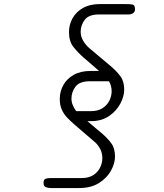

<svg xmlns="http://www.w3.org/2000/svg" viewBox="-20 -950 827 970"><path d="M237 0Q221.5 0 210.8 -4.8Q200 -9.5 200 -26.5Q200 -43 210 -46.8Q220 -50.5 237 -50.5H393.5Q429 -50.5 452 -65.8Q475 -81 486 -104Q497 -127 497 -151Q497 -177.5 485.8 -198.2Q474.5 -219 460 -231.5L356.5 -320.5Q337.5 -337 320.2 -354.8Q303 -372.5 292.5 -395.5Q282 -418.5 282 -450Q282 -488 299.8 -520Q317.5 -552 352.2 -571.8Q387 -591.5 437.5 -591.5H480.5Q461 -608.5 442 -625Q423 -641.5 403.5 -658Q374 -684 351.2 -712.5Q328.5 -741 328.5 -787.5Q328.5 -825.5 346.5 -857.8Q364.5 -890 399.2 -909.8Q434 -929.5 485 -929.5H606Q637 -929.5 649.5 -927.2Q662 -925 662 -903.5Q662 -889.5 652 -883.2Q642 -877 629 -877H481Q428 -877 407.8 -849.5Q387.5 -822 387.5 -789.5Q387.5 -765 400.8 -743.2Q414 -721.5 431 -707L541 -614.5Q569.5 -590 588.5 -564.5Q607.5 -539 607.5 -497Q607.5 -463 587.8 -426Q568 -389 530.5 -363.5Q493 -338 440 -338H421.5Q440 -322.5 458 -307Q476 -291.5 494.5 -276.5Q522.5 -252.5 541.8 -226.8Q561 -201 561 -159Q561 -125 540.8 -88Q520.5 -51 480.2 -25.5Q440 0 379.5 0ZM365 -388.5H440Q475.5 -388.5 498.5 -403.8Q521.5 -419 532.8 -442.2Q544 -465.5 544 -489Q544 -503.5 540.5 -516Q537 -528.5 530.5 -539.5H434.5Q381.5 -539.5 361.2 -512Q341 -484.5 341 -452Q341 -435 347.8 -418.5Q354.5 -402 365 -388.5Z"/></svg>

Font: Edu AU VIC WA NT Hand
Style: Regular
Weight: 400
Designer: Tina and Corey Anderson, Eben Sorkin, Mirko Velimirovic
Foundry: Google for Education
Version: Version 1.001